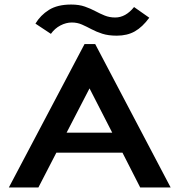

<svg xmlns="http://www.w3.org/2000/svg" viewBox="-20 -825 790 845"><path d="M597 0 519 -153H228L149 0H19L352 -631H399L731 0ZM374 -436 273 -241H474ZM570 -794 637 -747Q607 -706 573.5 -687Q540 -668 494 -668Q457 -668 430.5 -676.5Q404 -685 382.5 -696.5Q361 -708 340.5 -717Q320 -726 296 -726Q271 -726 246 -713Q221 -700 204 -676L136 -721Q158 -758 195.5 -781.5Q233 -805 293 -805Q328 -805 353.5 -796Q379 -787 399.5 -776Q420 -765 441 -756.5Q462 -748 487 -748Q533 -748 570 -794Z"/></svg>

Font: Inconsolata ExtraExpanded
Style: Bold
Weight: 700
Width: 8
Monospace: yes
Designer: Raph Levien, Cyreal, Brenton Simpson
Foundry: Raph Levien, Cyreal, Google
Version: Version 3.100; ttfautohint (v1.8.4.7-5d5b)